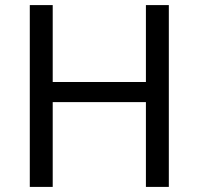

<svg xmlns="http://www.w3.org/2000/svg" viewBox="-20 -734 781 754"><path d="M643 0V-714H553V-412H187V-714H97V0H187V-333H553V0Z"/></svg>

Font: Noto Sans Kayah Li
Style: Regular
Weight: 400
Designer: Monotype Design Team, Sérgio Martins
Foundry: Monotype Imaging Inc.
Version: Version 2.002